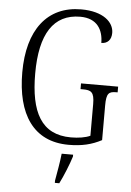

<svg xmlns="http://www.w3.org/2000/svg" viewBox="-62 -769 707 1036"><g transform="rotate(5 292.0 -251.5)"><path d="M331 10C402 10 456 -3 509 -31V-219C509 -286 523 -295 563 -295H570V-326H369V-295H382C426 -295 444 -286 444 -221V-49C419 -37 380 -31 340 -31C179 -31 118 -149 118 -358C118 -572 189 -684 334 -684C427 -684 459 -622 459 -553C492 -553 513 -574 513 -612C513 -670 455 -724 336 -724C151 -724 48 -587 48 -358C48 -132 139 10 331 10ZM275 208V221H299C320 180 347 113 360 71V61H298C293 110 283 161 275 208Z"/></g></svg>

Font: Noto Serif Georgian Condensed Light
Style: Regular
Weight: 300
Width: 3
Designer: Monotype Design Team, Akaki Razmadze
Foundry: Google LLC
Version: Version 2.003